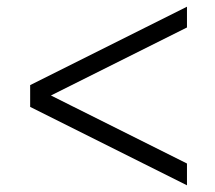

<svg xmlns="http://www.w3.org/2000/svg" viewBox="-20 -631 643 573"><path d="M538 -78 70 -312V-377L538 -143ZM70 -315V-377L538 -611V-549Z"/></svg>

Font: Libre Bodoni SemiBold
Style: Italic
Weight: 600
Italic angle: -13°
Version: Version 2.003